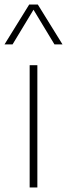

<svg xmlns="http://www.w3.org/2000/svg" viewBox="-46 -828 296 848"><path d="M85 0V-540H119V0ZM-26 -632 83 -808H121L230 -632H194.5L102 -785L9.5 -632Z"/></svg>

Font: Encode Sans Th
Style: Regular
Weight: 100
Designer: Multiple Designers
Foundry: Impallari Type
Version: Version 3.002; ttfautohint (v1.8.3) -l 8 -r 50 -G 200 -x 14 